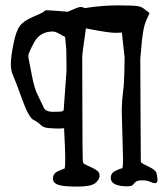

<svg xmlns="http://www.w3.org/2000/svg" viewBox="-20 -690 608 717"><path d="M176.8 -572.3C183.6 -572.3 191.7 -569.5 201.2 -564C210.6 -558.4 217.9 -554.5 223.1 -552.2L227.5 -505.4L228.5 -428.7L217.8 -278.3C216.1 -276.7 213.9 -275.3 211.2 -274.2C208.4 -273 196.9 -272.5 176.8 -272.5C156.6 -272.5 144.5 -279.8 140.6 -294.4L122.6 -331.5C113.4 -347.5 105.4 -374.3 98.4 -411.9C91.4 -449.5 87.6 -469.2 86.9 -470.9C86.3 -472.7 85.9 -476.6 85.9 -482.7C85.9 -488.7 93.2 -505.1 107.7 -532C122.2 -558.8 145.2 -572.3 176.8 -572.3ZM351.6 -32.2V-38.6C350.6 -47.4 341.7 -55.6 325 -63.2C308.2 -70.9 297.5 -76 293 -78.6C291 -80.9 289.7 -84.5 289.1 -89.4C288.4 -94.2 287.9 -157.9 287.6 -280.3C287.3 -402.7 287.1 -468.3 287.1 -477.1C287.1 -485.8 291.7 -521.5 300.8 -584C357.1 -572.9 393.6 -567.4 410.2 -567.4L435.1 -568.4L445.3 -476.1C445.3 -464.4 445 -444.5 444.3 -416.5C443.7 -388.5 442.1 -365.2 439.5 -346.7C436.8 -328.1 435.2 -305.7 434.6 -279.3L439.5 -95.7C439.5 -78.5 438.6 -67.2 437 -62C432.5 -61.4 424.1 -58.2 411.9 -52.5C399.7 -46.8 393.6 -37.8 393.6 -25.4V-22.9C395.8 -3.7 417 5.9 457 5.9L471.7 3.9C474 2.3 475.7 0.8 476.8 -0.5C477.9 -1.8 480.7 -4.8 485.1 -9.5C489.5 -14.2 498 -16.6 510.7 -16.6C523.4 -16.6 533.4 -14.8 540.5 -11.2C547.7 -7.6 554.1 -5.9 559.8 -5.9C565.5 -5.9 568.4 -10.6 568.4 -20L565.4 -39.6C564.5 -49 555.6 -57.8 538.8 -65.9C522.1 -74.1 512.4 -79.1 509.8 -81.1C507.2 -83 505.9 -85 505.9 -86.9L504.9 -250L503.9 -470.2L509.8 -536.6C513.7 -572.4 518.7 -597.2 524.9 -610.8L538.6 -641.6L520.5 -654.8C513.7 -661.3 504.7 -665.4 493.7 -667.2C482.6 -669 457.8 -669.9 419.2 -669.9C380.6 -669.9 339.7 -666.5 296.4 -659.7C291.2 -662.6 285.9 -664.1 280.5 -664.1C275.1 -664.1 259.3 -658 232.9 -646C228.4 -646.6 216.1 -647.7 196 -649.2C176 -650.6 164.7 -651.4 162.1 -651.4C159.5 -651.4 157.5 -651.4 156 -651.6C154.5 -651.8 153.3 -651.9 152.3 -651.9C151.4 -651.9 150.2 -651.4 148.9 -650.6C147.6 -649.8 145.4 -648.1 142.3 -645.5C139.2 -642.9 126.1 -636.7 103 -627C79.9 -617.2 63.6 -605.9 54 -593C44.4 -580.2 36.4 -557.5 30 -524.9C23.7 -492.4 20.5 -467.6 20.5 -450.7C20.5 -433.8 23.4 -419.3 29.1 -407.2C34.7 -395.2 45.8 -366.2 62.3 -320.3C78.7 -274.4 92.9 -248.5 104.7 -242.4C116.6 -236.4 125.8 -230 132.3 -223.1C138.8 -216.3 149.7 -212.4 164.8 -211.4C179.9 -210.4 191.2 -210 198.7 -210C206.2 -210 213.1 -210.4 219.2 -211.4C222.2 -156.4 223.6 -118.9 223.6 -98.9C223.6 -78.9 223 -66.2 221.7 -61C216.8 -59.4 208.3 -55.8 196 -50.3C183.8 -44.8 177.7 -35.8 177.7 -23.4V-21C178.7 -10.9 185.5 -3.7 198.2 0.5C210.9 4.7 234.5 6.8 268.8 6.8C303.1 6.8 325.5 2.4 335.9 -6.3C346.4 -15.1 351.6 -23.8 351.6 -32.2Z"/></svg>

Font: Drukaatie burti
Style: Regular
Weight: 400
Version: Version 0.14.4